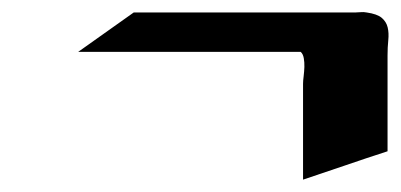

<svg xmlns="http://www.w3.org/2000/svg" viewBox="-20 -410 655 314"><path d="M198.7 -389.6H561Q565.4 -389.6 570.1 -390.1Q574.7 -390.6 579.6 -389.6Q596.7 -387.2 604.2 -380.9Q611.8 -374.5 614 -365.2Q616.2 -356 615 -344.2Q613.8 -332.5 613.8 -319.3V-162.6Q579.1 -151.4 544.9 -139.6Q510.7 -127.9 475.6 -116.2V-272.9Q475.6 -277.8 476.6 -285.4Q477.5 -293 477.8 -300.5Q478 -308.1 476.8 -314.9Q475.6 -321.8 471.7 -325.2H107.9Z"/></svg>

Font: Autopia Bold Italic
Style: Bold Italic
Weight: 700
Italic angle: -104°
Designer: Antoine Gelgon
Foundry: Antoine Gelgon
Version: V.1.0